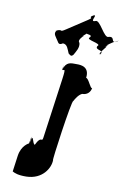

<svg xmlns="http://www.w3.org/2000/svg" viewBox="-112 -902 789 1199"><g transform="rotate(10 282.5 -302.5)"><path d="M190 -632C175 -657 153 -675 170 -696C200 -716 140 -678 170 -698C213 -716 184 -686 229 -716C259 -736 324 -778 354 -798C393 -824 346 -805 379 -831C407 -853 352 -811 382 -831C411 -843 360 -785 398 -798C428 -818 470 -696 500 -716C542 -725 513 -674 554 -698C585 -715 524 -676 554 -696C570 -714 483 -657 500 -663C530 -683 463 -635 493 -655C510 -661 439 -593 468 -600C498 -620 434 -579 464 -599C493 -631 422 -617 439 -647C469 -667 353 -672 383 -692C405 -718 331 -700 364 -726C392 -748 337 -706 367 -726C396 -738 318 -679 339 -692C369 -712 301 -667 325 -647C333 -617 314 -591 301 -567C291 -556 286 -556 270 -570C258 -596 253 -625 224 -626C203 -612 196 -621 190 -632ZM334 -513C294 -513 265 -519 247 -461C247 -461 259 -531 249 -463C258 -454 271 -492 259 -406L206 -25C201 11 193 -40 161 28C145 28 141 -51 130 16C127 14 138 -55 130 11C130 11 142 -56 132 12C131 13 135 -47 124 26C124 26 78 46 68 114L54 216C68 224 91 234 143 233C245 231 290 153 290 102C282 119 339 -286 350 -282C358 -298 376 -327 397 -336C432 -336 449 -360 452 -383C442 -373 421 -439 404 -439C414 -511 356 -513 334 -513Z"/></g></svg>

Font: Hussar Przerywany
Style: Obl
Weight: 400
Foundry: Cannot Into Space Fonts
Version: Version 0.982